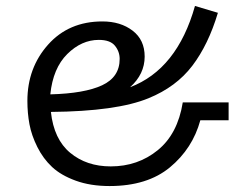

<svg xmlns="http://www.w3.org/2000/svg" viewBox="-20 -612 833 645"><path d="M352 -53Q443 -53 510 -107.5Q577 -162 594 -268H748V-208H653Q627 -113 551 -50Q475 13 348 13Q284 13 234.5 -5Q185 -23 155 -51Q125 -79 105.5 -118Q86 -157 79 -194.5Q72 -232 72 -273Q72 -384 141.5 -462Q211 -540 324 -540Q385 -540 425.5 -509Q466 -478 466 -422Q466 -363 417 -319Q575 -379 635 -592L712 -569Q680 -462 626 -391Q572 -320 479 -282Q372 -238 151 -236Q161 -144 216 -98.5Q271 -53 352 -53ZM312 -478Q254 -478 206 -430.5Q158 -383 149 -295Q264 -298 323 -325.5Q382 -353 382 -414Q382 -439 366 -458.5Q350 -478 312 -478Z"/></svg>

Font: BreeCF
Style: Light
Weight: 300
Designer: Veronika Burian, Jos Scaglione
Foundry: TypeTogether
Version: Version 0.0.2